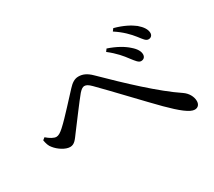

<svg xmlns="http://www.w3.org/2000/svg" viewBox="-122 -944 1244 1115"><g transform="rotate(-30 500.0 -386.5)"><path d="M723 -508C744 -481 757 -463 773 -463C790 -463 801 -473 802 -490C803 -511 790 -534 763 -557C736 -582 692 -608 635 -627L623 -611C673 -572 700 -539 723 -508ZM823 -597C845 -569 856 -551 874 -551C890 -551 901 -562 901 -578C901 -602 885 -626 857 -650C830 -671 788 -694 728 -710L716 -694C767 -661 800 -626 823 -597ZM50 -349C54 -326 60 -306 73 -292C95 -264 136 -237 167 -237C197 -237 211 -261 235 -293C270 -339 346 -442 377 -479C393 -497 404 -503 414 -503C427 -503 439 -496 458 -477C528 -407 689 -235 751 -173C821 -103 871 -63 902 -63C924 -63 937 -78 937 -101C937 -131 919 -162 891 -181C774 -259 625 -400 496 -527C465 -558 439 -568 411 -568C385 -568 364 -553 342 -529C310 -496 224 -398 177 -356C156 -337 141 -328 127 -328C111 -328 88 -341 65 -361Z"/></g></svg>

Font: Noto Serif JP Medium
Style: Regular
Weight: 500
Designer: Ryoko NISHIZUKA 西塚涼子 (kana & ideographs); Frank Grießhammer (Latin, Greek & Cyrillic); Wenlong ZHANG 张文龙 (bopomofo); San
Foundry: Adobe
Version: Version 2.001;hotconv 1.1.0;makeotfexe 2.6.0